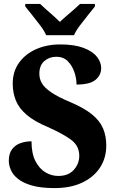

<svg xmlns="http://www.w3.org/2000/svg" viewBox="-20 -951 598 981"><path d="M259 10Q189 10 143.5 -3Q98 -16 72 -37Q46 -58 35.5 -82.5Q25 -107 25 -129Q25 -167 42 -189Q59 -211 85.5 -220Q112 -229 141 -229Q141 -167 161 -128Q181 -89 212 -70.5Q243 -52 278 -52Q329 -52 357 -83Q385 -114 385 -155Q385 -206 343 -237Q301 -268 224 -302Q155 -331 116 -364.5Q77 -398 61 -437.5Q45 -477 45 -524Q45 -585 77 -630Q109 -675 164 -699.5Q219 -724 288 -724Q360 -724 406.5 -706.5Q453 -689 475 -661Q497 -633 497 -603Q497 -567 468 -543Q439 -519 371 -519Q371 -551 359.5 -584Q348 -617 325.5 -639Q303 -661 268 -661Q232 -661 206.5 -639Q181 -617 181 -574Q181 -549 193.5 -526.5Q206 -504 240.5 -480Q275 -456 342 -428Q410 -399 450 -366.5Q490 -334 506.5 -295Q523 -256 523 -208Q523 -143 490.5 -94Q458 -45 399 -17.5Q340 10 259 10ZM216 -771Q206 -794 186 -820.5Q166 -847 145 -873Q124 -899 109 -918V-931H185Q197 -919 215.5 -903Q234 -887 253 -870Q272 -853 286 -839Q300 -853 320 -870Q340 -887 358.5 -903Q377 -919 389 -931H465V-918Q450 -899 429 -873Q408 -847 388 -820.5Q368 -794 358 -771Z"/></svg>

Font: Noto Serif Thai SemiCondensed ExtraBold
Style: Regular
Weight: 800
Width: 4
Designer: Monotype Design Team
Foundry: Monotype Imaging Inc.
Version: Version 2.002; ttfautohint (v1.8.4.7-5d5b)